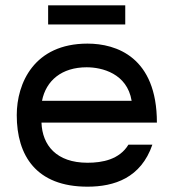

<svg xmlns="http://www.w3.org/2000/svg" viewBox="-20 -688 651 722"><path d="M309 14C410 14 510 -19 553 -144H463C429 -88 365 -76 309 -76C192 -76 139 -142 136 -227H570C570 -473 418 -524 309 -524C108 -524 43 -375 43 -255C43 -103 116 14 309 14ZM138 -309C153 -385 212 -435 306 -435C363 -435 458 -412 475 -309ZM161 -596H451V-668H161Z"/></svg>

Font: Hibana 45 SubMedium
Style: Regular
Weight: 500
Width: 6
Designer: pygmalion
Foundry: ybstudio
Version: Version 2021.007;FEAKit 1.0